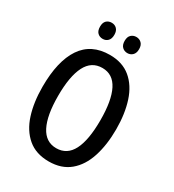

<svg xmlns="http://www.w3.org/2000/svg" viewBox="-213 -1018 1042 1148"><g transform="rotate(30 308.0 -443.5)"><path d="M558 -358Q558 -251 531 -167.5Q504 -84 447.5 -37Q391 10 304 10Q215 10 158.5 -38Q102 -86 75.5 -169Q49 -252 49 -359Q49 -536 112.5 -630.5Q176 -725 304 -725Q391 -725 447.5 -678Q504 -631 531 -548Q558 -465 558 -358ZM157 -358Q157 -223 193.5 -152Q230 -81 303 -81Q377 -81 413 -151Q449 -221 449 -358Q449 -494 413 -564.5Q377 -635 304 -635Q229 -635 193 -564Q157 -493 157 -358ZM167 -842Q167 -870 181 -883.5Q195 -897 217 -897Q238 -897 252 -883Q266 -869 266 -842Q266 -814 252 -800Q238 -786 217 -786Q195 -786 181 -800Q167 -814 167 -842ZM337 -842Q337 -870 351.5 -883.5Q366 -897 387 -897Q408 -897 422.5 -883Q437 -869 437 -842Q437 -814 422.5 -800Q408 -786 387 -786Q366 -786 351.5 -800Q337 -814 337 -842Z"/></g></svg>

Font: Avrile Sans Condensed Medium
Style: Regular
Weight: 500
Width: 3
Designer: Monotype Design Team
Foundry: Monotype Imaging Inc.
Version: Version 2.001;September 10, 2019;FontCreator 11.5.0.2425 64-